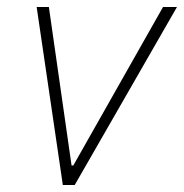

<svg xmlns="http://www.w3.org/2000/svg" viewBox="-20 -530 527 550"><path d="M160 0 85 -510H120L185 -56H190L447 -510H487L194 0Z"/></svg>

Font: Saira Semi Condensed Thin
Style: Italic
Weight: 100
Width: 4
Italic angle: -12°
Designer: Hector Gatti with collaboration of the Omnibus-Type team
Foundry: Omnibus-Type
Version: Version 1.001; ttfautohint (v1.8)